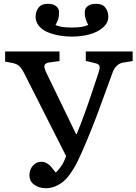

<svg xmlns="http://www.w3.org/2000/svg" viewBox="-20 -969 713 1003"><path d="M355 -777.8Q321.3 -777.8 289.6 -783.4Q257.8 -789.1 229.2 -800.8Q200.7 -812.5 183.3 -833.5Q166 -854.5 166 -881.8Q166 -909.2 181.6 -929.2Q197.3 -949.2 230 -949.2Q258.3 -949.2 273.2 -937Q288.1 -924.8 288.1 -907.2Q288.1 -906.7 288.1 -902.1Q288.1 -897.5 288.1 -896Q288.1 -894.5 287.8 -890.1Q287.6 -885.7 287.1 -883.3Q286.6 -880.9 285.9 -876.2Q285.2 -871.6 283.7 -867.9Q282.2 -864.3 280.3 -859.4Q278.3 -854.5 275.9 -849.4Q273.4 -844.2 270 -838.9Q294.4 -825.2 354 -825.2Q414.1 -825.2 440.9 -838.9Q432.1 -854.5 428 -868.9Q423.8 -883.3 423.3 -889.2Q422.9 -895 422.9 -907.2Q422.9 -924.8 438.2 -937Q453.6 -949.2 481.9 -949.2Q514.6 -949.2 530.3 -929.2Q545.9 -909.2 545.9 -881.8Q545.9 -848.6 516.8 -824.2Q487.8 -799.8 445.3 -788.8Q402.8 -777.8 355 -777.8ZM219.2 14.2Q185.1 14.2 159.4 -3.7Q133.8 -21.5 133.8 -53.2Q133.8 -83.5 152.1 -103.8Q170.4 -124 195.8 -124Q211.4 -124 224.4 -116.5Q237.3 -108.9 245.4 -99.6Q253.4 -90.3 271 -67.9Q283.7 -78.1 299.3 -100.3Q314.9 -122.6 325.2 -153.8L105 -588.9Q92.3 -613.8 79.3 -624.8Q66.4 -635.7 44.9 -640.1L6.8 -647V-700.2H291V-649.9L238.8 -643.1Q217.8 -640.1 213.1 -629.4Q208.5 -618.7 220.2 -592.8L377 -269H380.9Q426.3 -377.9 493.2 -585Q502.9 -611.8 500 -623.3Q497.1 -634.8 476.1 -639.2L428.2 -650.9V-700.2H672.9V-649.9L624 -642.1Q584 -635.7 566.9 -586.9Q560.1 -568.4 535.6 -501.2Q511.2 -434.1 496.1 -392.8Q481 -351.6 455.6 -288.1Q430.2 -224.6 407.2 -172.9Q392.6 -140.1 381.1 -117.4Q369.6 -94.7 351.6 -67.9Q333.5 -41 315.4 -24.7Q297.4 -8.3 272.2 2.9Q247.1 14.2 219.2 14.2Z"/></svg>

Font: Literata Book Medium
Style: Regular
Weight: 500
Designer: Latin by Veronika Burian and Jose Scaglione. Greek by Irene Vlachou. Cyrillic by Vera Evstafieva
Foundry: TypeTogether
Version: Version 2.003;PS 002.003;hotconv 1.0.88;makeotf.lib2.5.64775